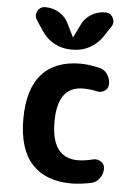

<svg xmlns="http://www.w3.org/2000/svg" viewBox="-55 -812 609 863"><g transform="rotate(5 250.0 -380.5)"><path d="M278.3 -702.1Q292 -733.4 321.3 -751.5Q350.6 -769.5 384.8 -769.5Q409.2 -769.5 419.9 -748.5Q430.7 -727.5 418 -708L386.7 -661.1Q364.3 -627.9 329.6 -608.9Q294.9 -589.8 254.9 -589.8H245.1Q205.1 -589.8 169.9 -608.9Q134.8 -627.9 113.3 -661.1L82 -708Q69.3 -727.5 80.1 -748.5Q90.8 -769.5 115.2 -769.5Q149.4 -769.5 178.7 -751.5Q208 -733.4 221.7 -702.1L249 -646.5Q249 -645.5 250 -645Q251 -644.5 251 -646.5ZM387.7 -106.4Q406.2 -111.3 423.3 -100.1Q440.4 -88.9 440.4 -70.3Q440.4 -44.9 425.8 -24.9Q411.1 -4.9 386.7 0Q335 9.8 299.8 9.8Q183.6 9.8 121.6 -57.6Q59.6 -125 59.6 -259.8Q59.6 -394.5 119.6 -462.4Q179.7 -530.3 294.9 -530.3Q330.1 -530.3 377.9 -519.5Q402.3 -514.6 416 -494.6Q429.7 -474.6 429.7 -450.2Q429.7 -430.7 413.6 -419.4Q397.5 -408.2 377 -413.1Q347.7 -419.9 315.4 -419.9Q200.2 -419.9 200.2 -259.8Q200.2 -96.7 320.3 -96.7Q353.5 -97.7 387.7 -106.4Z"/></g></svg>

Font: Rounded-X Mgen+ 2m bold
Style: Bold
Weight: 700
Designer: [Source Han Sans]
Ryoko NISHIZUKA  (kana & ideographs); Paul D. Hunt (Latin, Greek & Cyrillic); Wenlong ZHANG  (bopomofo
Version: Version 1.059.20150602